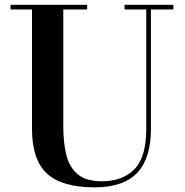

<svg xmlns="http://www.w3.org/2000/svg" viewBox="-20 -770 774 804"><path d="M706 -750V-730.5H612V-230Q612 -106.5 554.2 -46Q496.5 14.5 376 14.5Q239.5 14.5 176.8 -43Q114 -100.5 114 -230V-730.5H24V-750H345V-730.5H245V-240Q245 -174 257.5 -122.2Q270 -70.5 304.8 -40.8Q339.5 -11 407 -11Q493.5 -11 543 -61.5Q592.5 -112 592.5 -230V-730.5H501.5V-750Z"/></svg>

Font: Bodoni Moda SemiBold
Style: Regular
Weight: 600
Designer: Owen Earl
Foundry: indestructible type
Version: Version 2.005; ttfautohint (v1.8.4.7-5d5b)